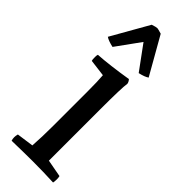

<svg xmlns="http://www.w3.org/2000/svg" viewBox="-267 -821 845 845"><g transform="rotate(45 155.0 -398.5)"><path d="M210 -372V-51L291 -36Q292 -31 292.5 -27Q293 -23 293 -18Q293 -13 292.5 -7.5Q292 -2 291 4Q228 1 162 1Q139 1 106.5 1.5Q74 2 32 3Q29 -6 29 -16Q29 -25 32 -36L111 -47Q113 -75 114 -106.5Q115 -138 115 -174V-387Q115 -453 112 -485L33 -495Q31 -500 31 -512Q31 -517 31 -522Q31 -527 33 -533Q101 -537 205 -554Q214 -544 215 -534Q210 -506 210 -372ZM8 -620 107 -794Q128 -801 135 -801Q140 -801 163 -794L262 -620Q248 -610 217 -603L135 -715L54 -603Q22 -610 8 -620Z"/></g></svg>

Font: Adamina
Style: Regular
Weight: 400
Designer: Cyreal (www.cyreal.org)
Foundry: Cyreal
Version: Version 1.011